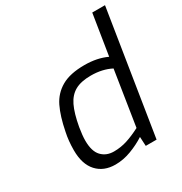

<svg xmlns="http://www.w3.org/2000/svg" viewBox="-178 -894 975 1030"><g transform="rotate(-30 309.5 -378.5)"><path d="M85 -172Q85 -230 96 -281Q113 -368 140 -423.5Q167 -479 220 -509.5Q273 -540 362 -540Q441 -540 500 -512L540 -763H619L498 0H431L428 -57Q388 -31 339 -12.5Q290 6 241 6Q169 6 127 -40Q85 -86 85 -172ZM436 -108 489 -446Q435 -474 364 -474Q303 -474 266 -453.5Q229 -433 207.5 -388.5Q186 -344 172 -266Q164 -218 164 -186Q164 -120 193 -89.5Q222 -59 269 -59Q312 -59 352 -72Q392 -85 436 -108Z"/></g></svg>

Font: Exo
Style: Italic
Weight: 400
Italic angle: -9°
Designer: Natanael Gama
Foundry: Natanael Gama
Version: Version 1.500; ttfautohint (v1.6)